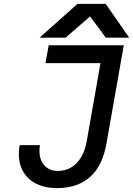

<svg xmlns="http://www.w3.org/2000/svg" viewBox="-20 -958 685 988"><path d="M77 -165.5Q77 -189.5 81 -211H185.5Q183 -198 183 -181.5Q183 -135 208.5 -106.8Q234 -78.5 276.5 -78.5Q335.5 -78.5 374.5 -119Q413.5 -159.5 426 -229.5L497 -633H214L230.5 -725H617L528 -220.5Q508 -105 443.5 -47.5Q379 10 272.5 10Q214 10 169.8 -11Q125.5 -32 101.2 -71.8Q77 -111.5 77 -165.5ZM378.5 -938H524L645 -764H524.5L443.5 -873.5L317.5 -764H183.5Z"/></svg>

Font: JuliaMono MediumItalic
Style: Regular
Weight: 500
Italic angle: -9°
Monospace: yes
Designer: cormullion
Foundry: corm
Version: Version 0.049; ttfautohint (v1.8.4)